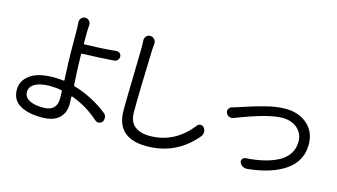

<svg xmlns="http://www.w3.org/2000/svg" viewBox="-91 -1102 2574 1468"><g transform="rotate(15 1196.0 -368.0)"><path d="M401.4 -135.7Q401.4 -143.6 400.9 -161.6Q400.4 -179.7 400.4 -190.4Q400.4 -198.2 393.6 -199.2Q350.6 -208 303.7 -208Q227.5 -208 185.5 -184.1Q143.6 -160.2 143.6 -119.1Q143.6 -78.1 182.6 -56.2Q221.7 -34.2 293.9 -34.2Q401.4 -34.2 401.4 -135.7ZM475.6 -509.8Q468.8 -509.8 468.8 -502.9Q468.8 -428.7 478.5 -263.7Q478.5 -255.9 485.4 -253.9Q630.9 -211.9 752.9 -115.2Q767.6 -103.5 770.5 -85Q770.5 -81.1 770.5 -77.1Q770.5 -62.5 762.7 -49.8Q752.9 -36.1 736.3 -34.2Q733.4 -33.2 731.4 -33.2Q717.8 -33.2 706.1 -43Q608.4 -129.9 488.3 -173.8Q486.3 -174.8 483.9 -172.9Q481.4 -170.9 481.4 -168.9Q483.4 -125 483.4 -110.4Q483.4 -43.9 439 -1.5Q394.5 41 301.8 41Q192.4 41 128.4 2.9Q64.5 -35.2 64.5 -116.2Q64.5 -187.5 127.9 -233.4Q191.4 -279.3 313.5 -279.3Q351.6 -279.3 390.6 -274.4Q397.5 -273.4 397.5 -280.3Q389.6 -434.6 389.6 -502.9Q389.6 -641.6 388.7 -683.6L385.7 -738.3Q385.7 -754.9 397.5 -767.6Q410.2 -782.2 428.7 -782.2Q447.3 -782.2 460 -767.6Q471.7 -754.9 471.7 -738.3L468.8 -683.6Q468.8 -680.7 468.8 -656.2Q468.8 -632.8 468.8 -589.8Q468.8 -583 475.6 -583Q625 -586.9 723.6 -597.7Q739.3 -598.6 751 -588.9Q762.7 -579.1 762.7 -564.5Q763.7 -547.9 752.9 -536.1Q742.2 -524.4 726.6 -522.5Q606.4 -513.7 475.6 -509.8Z M901.4 -731.4Q901.4 -749 912.1 -761.7Q924.8 -776.4 944.3 -776.4Q964.8 -776.4 977.5 -760.7Q989.3 -748 989.3 -731.4Q989.3 -728.5 989.3 -725.6Q987.3 -703.1 985.4 -676.8Q973.6 -340.8 973.6 -182.6Q973.6 -105.5 1017.1 -70.8Q1060.5 -36.1 1135.7 -36.1Q1333 -36.1 1464.8 -205.1Q1475.6 -218.8 1492.2 -219.2Q1508.8 -219.7 1518.6 -206.1Q1531.2 -191.4 1531.2 -171.9Q1531.2 -170.9 1531.2 -170.9Q1531.2 -152.3 1519.5 -136.7Q1368.2 45.9 1133.8 45.9Q893.6 45.9 893.6 -174.8Q893.6 -253.9 898.4 -441.9Q903.3 -629.9 903.3 -676.8Z M1719.7 -334Q1711.9 -331.1 1703.1 -331.1Q1694.3 -331.1 1685.5 -335Q1668.9 -342.8 1662.1 -359.4Q1659.2 -366.2 1659.2 -373Q1659.2 -381.8 1664.1 -390.6Q1671.9 -406.2 1689.5 -410.2Q1712.9 -417 1737.3 -424.8Q1743.2 -426.8 1787.6 -441.4Q1832 -456.1 1859.9 -463.9Q1887.7 -471.7 1931.6 -483.4Q1975.6 -495.1 2015.1 -500.5Q2054.7 -505.9 2087.9 -505.9Q2194.3 -505.9 2261.7 -446.3Q2329.1 -386.7 2329.1 -287.1Q2329.1 -155.3 2219.7 -79.6Q2110.4 -3.9 1919.9 14.6Q1917 14.6 1914.1 14.6Q1899.4 14.6 1885.7 6.8Q1870.1 -2.9 1862.3 -20.5Q1856.4 -34.2 1864.7 -46.9Q1873 -59.6 1887.7 -61.5Q1964.8 -66.4 2027.8 -81.1Q2090.8 -95.7 2141.6 -122.1Q2192.4 -148.4 2220.2 -190.9Q2248 -233.4 2248 -288.1Q2248 -351.6 2202.1 -392.1Q2156.2 -432.6 2081.1 -432.6Q1970.7 -432.6 1719.7 -334Z"/></g></svg>

Font: Gen Jyuu Gothic P Regular
Style: Regular
Weight: 400
Designer: [Source Han Sans]
Ryoko NISHIZUKA  (kana & ideographs); Paul D. Hunt (Latin, Greek & Cyrillic); Wenlong ZHANG  (bopomofo
Version: Version 1.002.20150607